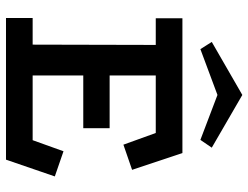

<svg xmlns="http://www.w3.org/2000/svg" viewBox="-114 -715 829 641"><g transform="rotate(90 300.5 -394.5)"><path d="M41 -589H491L547 -421L463 -392L424 -500H232V-346H408V-258H232V-89H448L485 -192L569 -163L513 0H40V-89H129L130 -500H41ZM297 -789 473 -687 447 -649 297 -706 144 -649 120 -687Z"/></g></svg>

Font: Podkova SemiBold
Style: Regular
Weight: 600
Designer: Ilya Yudin
Foundry: Cyreal (www.cyreal.org)
Version: Version 2.103